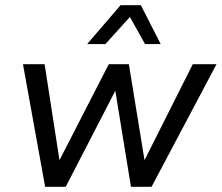

<svg xmlns="http://www.w3.org/2000/svg" viewBox="-20 -716 850 736"><path d="M153 0 68 -470H151L208 -102L397 -470H474L534 -102L719 -470H810L561 0H482L422 -368L232 0ZM314 -547 442 -696H520L596 -547H536L478 -651L384 -547Z"/></svg>

Font: Gantari
Style: Italic
Weight: 400
Italic angle: -10°
Designer: Anugrah Pasau
Foundry: Lafontype
Version: Version 1.000; ttfautohint (v1.8.3)